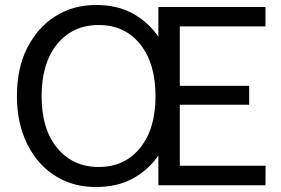

<svg xmlns="http://www.w3.org/2000/svg" viewBox="-20 -744 1130 771"><path d="M366 7Q299.5 7 246.2 -15Q193 -37 153.2 -76.2Q113.5 -115.5 88 -168Q48 -250.5 48 -358Q48 -470.5 89.2 -551.5Q130.5 -632.5 199.5 -677Q271.5 -724 366 -724Q450.5 -724 513 -689.8Q575.5 -655.5 616 -596.5V-716H1046V-638H702V-399.5H980.5V-323.5H702V-78.5H1046.5L1046 0H616V-119.5Q575.5 -61 513 -27Q450.5 7 366 7ZM376.5 -73.5Q481 -73.5 542.5 -150Q604.5 -226 604.5 -358Q604.5 -490 542.5 -567Q481 -643.5 376.5 -643.5Q272 -643.5 209.5 -567Q147 -490 147 -358Q147 -226 209.5 -150Q272 -73.5 376.5 -73.5Z"/></svg>

Font: Verano Sans
Style: Regular
Weight: 400
Designer: Lukasz Dziedzic with Adam Twardoch and Botio Nikoltchev
Foundry: tyPoland Lukasz Dziedzic
Version: Version 3.001;December 28, 2019;FontCreator 12.0.0.2547 64-b